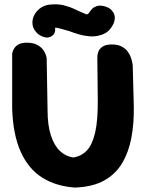

<svg xmlns="http://www.w3.org/2000/svg" viewBox="-20 -845 660 868"><path d="M319 3Q233 -3 171 -42Q109 -81 74 -158Q39 -235 35 -353V-603Q35 -603 37 -610.5Q39 -618 45 -627.5Q51 -637 64.5 -644.5Q78 -652 101 -652Q131 -652 149.5 -641.5Q168 -631 177 -617Q186 -603 188.5 -592.5Q191 -582 191 -582L195 -348Q195 -279 210 -233Q225 -187 251 -162.5Q277 -138 311 -133Q349 -139 373.5 -165.5Q398 -192 410.5 -247.5Q423 -303 422 -396L420 -585Q420 -585 420.5 -594Q421 -603 426 -614.5Q431 -626 445 -635Q459 -644 486 -644Q513 -644 530.5 -634.5Q548 -625 558 -611Q568 -597 572.5 -583Q577 -569 578.5 -559.5Q580 -550 580 -550L585 -361Q586 -287 574 -222.5Q562 -158 532.5 -108Q503 -58 451 -29Q399 0 319 3ZM209 -679Q196 -673 182.5 -676.5Q169 -680 160.5 -685.5Q152 -691 152 -691Q131 -710 127.5 -731.5Q124 -753 133 -773Q142 -793 160.5 -807Q179 -821 203 -824Q241 -828 268.5 -821Q296 -814 320 -802.5Q344 -791 371 -780Q377 -780 381.5 -786Q386 -792 391 -799Q391 -799 397 -805.5Q403 -812 416.5 -817Q430 -822 451 -817Q473 -811 483 -800.5Q493 -790 496.5 -779.5Q500 -769 499 -761.5Q498 -754 498 -754Q496 -737 478 -714Q460 -691 426 -684Q406 -679 383 -681Q360 -683 337.5 -689.5Q315 -696 291 -705Q278 -709 264 -712.5Q250 -716 240.5 -718.5Q231 -721 229 -719Q229 -719 229.5 -711.5Q230 -704 226 -695Q222 -686 209 -679Z"/></svg>

Font: Sour Gummy
Style: Bold
Weight: 700
Designer: Stefie Justprince
Foundry: Eifetstype
Version: Version 1.000